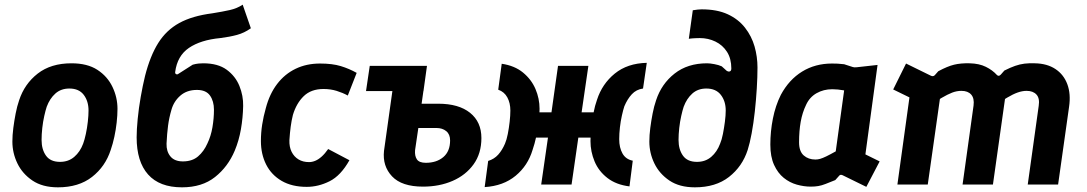

<svg xmlns="http://www.w3.org/2000/svg" viewBox="-20 -790 4652 822"><path d="M228 12Q162 12 119 -17Q76 -46 54.5 -90.5Q33 -135 33 -184Q33 -211 37 -242Q41 -273 47 -304Q53 -335 62 -361Q85 -431 141.5 -475Q198 -519 286 -519Q354 -519 397 -491Q440 -463 461.5 -418Q483 -373 483 -324Q483 -297 479.5 -265.5Q476 -234 469.5 -204Q463 -174 454 -148Q431 -77 374 -32.5Q317 12 228 12ZM237 -97Q273 -97 298 -118.5Q323 -140 336 -175Q342 -191 347.5 -216.5Q353 -242 356 -269Q359 -296 359 -317Q359 -357 338.5 -384Q318 -411 277 -411Q241 -411 217 -389.5Q193 -368 180 -333Q175 -318 169.5 -293.5Q164 -269 161 -242Q158 -215 158 -191Q158 -150 177 -123.5Q196 -97 237 -97Z M759 12Q663 12 614 -43Q565 -98 565 -202Q565 -235 569.5 -281Q574 -327 582.5 -375.5Q591 -424 601 -465Q623 -551 657.5 -606Q692 -661 747.5 -691.5Q803 -722 889 -733Q933 -740 964 -747Q995 -754 1019 -770L1054 -669Q1026 -649 994.5 -640.5Q963 -632 923 -627Q839 -619 789 -585Q739 -551 730 -482Q729 -475 734 -472.5Q739 -470 744 -474L805 -513Q819 -517 830.5 -518Q842 -519 850 -519Q913 -519 950.5 -491.5Q988 -464 1005 -422Q1022 -380 1021 -336Q1020 -286 1011.5 -237Q1003 -188 985 -145Q956 -76 900.5 -32Q845 12 759 12ZM763 -99Q803 -99 828 -120.5Q853 -142 868 -176Q883 -207 889.5 -245Q896 -283 896 -320Q896 -357 879 -381Q862 -405 823 -405Q780 -405 752 -380.5Q724 -356 714 -320Q704 -286 699.5 -252Q695 -218 693 -175Q692 -142 709.5 -120.5Q727 -99 763 -99Z M1293 10Q1230 10 1186 -15.5Q1142 -41 1119.5 -85.5Q1097 -130 1097 -186Q1097 -222 1102.5 -257Q1108 -292 1118 -327Q1134 -388 1166.5 -430.5Q1199 -473 1245.5 -495.5Q1292 -518 1350 -518Q1403 -518 1439 -507Q1475 -496 1507 -478L1469 -381Q1447 -393 1421 -401Q1395 -409 1365 -409Q1312 -409 1280.5 -378.5Q1249 -348 1234 -298Q1228 -274 1224.5 -247.5Q1221 -221 1219 -190Q1218 -161 1228.5 -140Q1239 -119 1258 -107.5Q1277 -96 1303 -96Q1316 -96 1329.5 -101.5Q1343 -107 1357 -119.5Q1371 -132 1385 -152L1476 -104Q1439 -38 1391 -14Q1343 10 1293 10Z M1547 -400 1563 -508H1808L1793 -400ZM1791 9Q1700 9 1658.5 -35Q1617 -79 1624 -144L1675 -508H1808L1785 -346H1856Q1944 -346 1992.5 -307Q2041 -268 2041 -199Q2041 -133 2007.5 -86.5Q1974 -40 1917.5 -15.5Q1861 9 1791 9ZM1803 -93Q1849 -93 1878 -117.5Q1907 -142 1907 -189Q1907 -215 1890.5 -228.5Q1874 -242 1849 -242H1771L1757 -147Q1755 -122 1765 -107.5Q1775 -93 1803 -93Z M2297 0 2326 -201H2263L2275 -309H2341L2369 -508H2499L2470 -309H2534L2522 -201H2456L2427 0ZM2055 11 2070 -101Q2096 -109 2113 -128Q2130 -147 2142 -175Q2149 -191 2154 -216.5Q2159 -242 2162 -269Q2165 -296 2165 -317Q2165 -349 2152 -373Q2139 -397 2113 -406L2128 -517Q2183 -509 2219 -479.5Q2255 -450 2272.5 -409Q2290 -368 2290 -324Q2290 -297 2286 -265.5Q2282 -234 2275.5 -204Q2269 -174 2260 -148Q2240 -81 2187.5 -37.5Q2135 6 2055 11ZM2675 8Q2618 1 2580.5 -28Q2543 -57 2525.5 -99Q2508 -141 2508 -186Q2508 -214 2511.5 -245Q2515 -276 2521 -307Q2527 -338 2536 -363Q2558 -431 2612 -475Q2666 -519 2749 -521L2733 -411Q2704 -407 2685 -386.5Q2666 -366 2653 -335Q2648 -320 2642.5 -295.5Q2637 -271 2634 -244.5Q2631 -218 2631 -194Q2631 -158 2645 -133Q2659 -108 2689 -102Z M2955 12Q2889 12 2846 -17Q2803 -46 2781.5 -90.5Q2760 -135 2760 -184Q2760 -211 2764 -242Q2768 -273 2774 -304Q2780 -335 2789 -361Q2812 -431 2868 -475Q2924 -519 3007 -519Q3019 -519 3038 -515.5Q3057 -512 3070 -506L3091 -487Q3099 -482 3105 -484.5Q3111 -487 3111 -497Q3111 -539 3092.5 -568Q3074 -597 3043 -612Q3012 -627 2976 -627Q2970 -627 2957 -626.5Q2944 -626 2929 -624L2946 -746Q2958 -748 2967 -749Q2976 -750 2984 -750Q3050 -750 3095.5 -729Q3141 -708 3169.5 -671.5Q3198 -635 3210.5 -591Q3223 -547 3223 -501Q3223 -461 3220 -411.5Q3217 -362 3211.5 -312Q3206 -262 3198 -219Q3190 -176 3181 -148Q3158 -77 3101 -32.5Q3044 12 2955 12ZM2964 -97Q3000 -97 3025 -118.5Q3050 -140 3063 -175Q3070 -191 3075 -216.5Q3080 -242 3083.5 -269Q3087 -296 3087 -317Q3087 -357 3066 -384Q3045 -411 3004 -411Q2968 -411 2944 -389.5Q2920 -368 2907 -333Q2902 -318 2896.5 -293.5Q2891 -269 2888 -242Q2885 -215 2885 -191Q2885 -150 2904 -123.5Q2923 -97 2964 -97Z M3451 9Q3422 9 3391.5 0.5Q3361 -8 3335.5 -28.5Q3310 -49 3294 -84Q3278 -119 3278 -171Q3278 -227 3289 -282.5Q3300 -338 3323 -384Q3358 -449 3414 -483.5Q3470 -518 3542 -518Q3554 -518 3566 -517.5Q3578 -517 3594 -515L3631 -503Q3637 -501 3647 -502L3737 -512L3685 -129L3746 -99L3689 10L3587 -40Q3578 -44 3573 -38L3556 -19Q3531 -9 3514.5 -2.5Q3498 4 3483.5 6.5Q3469 9 3451 9ZM3471 -107Q3481 -107 3491.5 -110Q3502 -113 3517.5 -120.5Q3533 -128 3558 -142L3594 -403Q3566 -408 3543 -408Q3506 -408 3476 -391Q3446 -374 3431 -341Q3415 -308 3408 -268.5Q3401 -229 3401 -181Q3401 -142 3421 -124.5Q3441 -107 3471 -107Z M3822 0 3882 -434 3931 -345 3804 -407 3859 -518 3965 -466Q3975 -461 3982 -468L3997 -485Q4036 -506 4064.5 -513Q4093 -520 4132 -519Q4172 -518 4200.5 -504Q4229 -490 4248 -469Q4256 -461 4265 -471L4280 -488Q4306 -501 4326 -508Q4346 -515 4366 -517.5Q4386 -520 4411 -519Q4463 -518 4498.5 -494.5Q4534 -471 4549.5 -429.5Q4565 -388 4557 -333L4510 0H4380L4427 -337Q4432 -369 4417.5 -385Q4403 -401 4375 -401Q4357 -401 4337 -394Q4317 -387 4291 -371.5Q4265 -356 4226 -329L4287 -397L4231 0H4101L4148 -338Q4152 -369 4138 -385Q4124 -401 4096 -401Q4076 -401 4056.5 -393.5Q4037 -386 4011.5 -371Q3986 -356 3947 -332L4013 -430L3952 0Z"/></svg>

Font: Finlandica SemiBold
Style: Italic
Weight: 600
Italic angle: -8°
Designer: Niklas Ekholm, Juho Hiilivirta, Jaakko Suomalainen
Foundry: Helsinki Type Studio
Version: Version 1.063